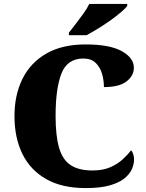

<svg xmlns="http://www.w3.org/2000/svg" viewBox="-20 -951 748 981"><path d="M418 10Q297 10 216 -36Q135 -82 94.5 -164.5Q54 -247 54 -358Q54 -466 95 -548.5Q136 -631 217 -677.5Q298 -724 417 -724Q541 -724 602.5 -689.5Q664 -655 664 -605Q664 -564 626.5 -535Q589 -506 511 -506Q511 -540 501.5 -573.5Q492 -607 469 -629.5Q446 -652 406 -652Q324 -652 294 -575.5Q264 -499 264 -358Q264 -257 282 -195.5Q300 -134 341.5 -107Q383 -80 452 -80Q506 -80 543.5 -96.5Q581 -113 607 -137Q633 -161 650 -183Q657 -176 661 -162Q665 -148 665 -137Q665 -114 654.5 -88.5Q644 -63 617 -40.5Q590 -18 541.5 -4Q493 10 418 10ZM332 -784Q347 -803 367 -829Q387 -855 406.5 -882Q426 -909 436 -931H630V-921Q621 -908 597.5 -888Q574 -868 543 -846Q512 -824 480 -804.5Q448 -785 422 -771H332Z"/></svg>

Font: Noto Serif Sinhala Black
Style: Regular
Weight: 900
Designer: Jelle Bosma - Monotype Design Team
Foundry: Monotype Imaging Inc.
Version: Version 2.007; ttfautohint (v1.8.4.7-5d5b)